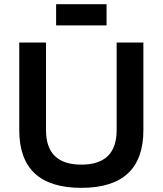

<svg xmlns="http://www.w3.org/2000/svg" viewBox="-20 -904 787 929"><path d="M73.2 -274.4V-698.2H202.6V-274.4Q202.6 -107.4 373.5 -107.4Q544.4 -107.4 544.4 -274.4V-698.2H673.8V-274.4Q673.8 4.9 373.5 4.9Q73.2 4.9 73.2 -274.4ZM495.6 -883.8V-781.2H251.5V-883.8Z"/></svg>

Font: Voltera
Style: Bold
Weight: 700
Designer: Bernd Montag
Version: Version 1.301